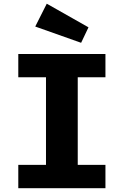

<svg xmlns="http://www.w3.org/2000/svg" viewBox="-20 -997 655 1017"><path d="M538.5 -710.8V-587.7H391.8V-123.6H538.5V0H76.9V-123.6H223.6V-587.7H76.9V-710.8ZM227.7 -977.4 448.7 -852.3 409.7 -770.3 166.7 -856.4Z"/></svg>

Font: FiraCode Nerd Font Mono
Style: Bold
Weight: 700
Monospace: yes
Designer: Carrois Corporate, Edenspiekermann AG, Nikita Prokopov
Foundry: Carrois Corporate, Edenspiekermann AG, Nikita Prokopov
Version: Version 6.002;Nerd Fonts 3.3.0